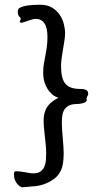

<svg xmlns="http://www.w3.org/2000/svg" viewBox="-20 -731 411 814"><path d="M175.8 -81.1Q175.8 -97.2 174.1 -115Q172.4 -132.8 170.4 -150.9Q168.5 -168.9 166.7 -186.3Q165 -203.6 165 -219.2Q165 -241.2 170.2 -256.6Q175.3 -272 184.1 -283.2Q192.9 -294.4 204.1 -302.2Q215.3 -310.1 228 -316.9Q222.2 -317.4 211.2 -323.7Q200.2 -330.1 189.5 -343Q178.7 -356 170.9 -376Q163.1 -396 163.1 -423.8Q163.1 -443.8 166 -460.4Q168.9 -477.1 172.1 -493.9Q175.3 -510.7 178.2 -529.8Q181.2 -548.8 181.2 -574.2Q181.2 -613.8 168.2 -632.3Q155.3 -650.9 131.8 -650.9Q124.5 -650.9 115.7 -648.4Q106.9 -646 98.1 -642.8Q89.4 -639.6 81.8 -637.2Q74.2 -634.8 69.8 -634.8Q64 -634.8 64 -640.1Q64 -642.6 65.9 -645.3Q67.9 -647.9 67.9 -651.9Q67.9 -654.8 65.9 -656.5Q64 -658.2 61.5 -660.9Q59.1 -663.6 57.1 -668.5Q55.2 -673.3 55.2 -682.1Q55.2 -686.5 57.6 -691.7Q60.1 -696.8 69.6 -700.9Q79.1 -705.1 98.4 -708Q117.7 -710.9 150.9 -710.9Q180.2 -710.9 200.2 -699Q220.2 -687 232.7 -668.9Q245.1 -650.9 250.5 -629.6Q255.9 -608.4 255.9 -589.8Q255.9 -576.2 253.2 -558.8Q250.5 -541.5 247.3 -522.9Q244.1 -504.4 241.5 -485.6Q238.8 -466.8 238.8 -450.2Q238.8 -424.3 243.2 -406Q247.6 -387.7 257.1 -376.2Q266.6 -364.7 282 -359.4Q297.4 -354 318.8 -354Q330.6 -354 337.4 -352.3Q344.2 -350.6 347.9 -347.7Q351.6 -344.7 352.8 -340.6Q354 -336.4 354 -332Q354 -329.1 352.3 -326.4Q350.6 -323.7 349.1 -320.8Q347.7 -317.9 346.9 -314.5Q346.2 -311 348.1 -307.1Q348.1 -302.7 343.8 -299.3Q339.4 -295.9 332.8 -293.9Q326.2 -292 318.8 -291Q311.5 -290 306.2 -290Q283.7 -290 270.8 -282.7Q257.8 -275.4 251.5 -263.7Q245.1 -252 243.7 -237.5Q242.2 -223.1 242.2 -209Q242.2 -194.8 243.4 -178.2Q244.6 -161.6 246.1 -144.5Q247.6 -127.4 248.8 -110.8Q250 -94.2 250 -80.1Q250 -55.7 246.3 -34.7Q242.7 -13.7 231.9 2.9Q221.7 19 206.1 29.8Q190.4 40.5 174.1 47.1Q157.7 53.7 142.6 56.4Q127.4 59.1 118.2 59.1Q116.2 59.1 109.9 59.8Q103.5 60.5 96.2 61.3Q88.9 62 82.5 62.5Q76.2 63 74.2 63Q72.3 63 66.4 60.1Q60.5 57.1 54.4 50.3Q48.3 43.5 43.7 33Q39.1 22.5 39.1 6.8Q39.1 1.5 40.8 -1.7Q42.5 -4.9 47.9 -4.9Q59.6 -4.9 69.3 -3.4Q79.1 -2 87.6 -0.5Q96.2 1 104.2 2.4Q112.3 3.9 121.1 3.9Q140.6 3.9 151.6 -3.9Q162.6 -11.7 168 -23.9Q173.3 -36.1 174.6 -51.3Q175.8 -66.4 175.8 -81.1Z"/></svg>

Font: Oregano
Style: Regular
Weight: 400
Version: Version 1.000